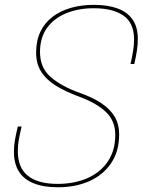

<svg xmlns="http://www.w3.org/2000/svg" viewBox="-20 -764 588 792"><path d="M219 8.5Q159.5 8.5 119 -7.8Q78.5 -24 58 -56.5Q37.5 -89 37.5 -137.5Q37.5 -162.5 41.5 -185.5Q45.5 -208.5 53.5 -242H69Q61 -207.5 57.2 -185.8Q53.5 -164 53.5 -140.5Q53.5 -71.5 95.5 -38.5Q137.5 -5.5 217 -5.5Q287 -5.5 340.8 -29.2Q394.5 -53 425 -98.2Q455.5 -143.5 455.5 -207.5Q455.5 -266 416.2 -302.8Q377 -339.5 306 -365.5Q250 -386 210.5 -410.5Q171 -435 150 -468Q129 -501 129 -547Q129 -596 146.5 -632.8Q164 -669.5 196.2 -694.2Q228.5 -719 272 -731.5Q315.5 -744 367 -744Q425 -744 465.5 -729Q506 -714 527.2 -683Q548.5 -652 548.5 -603.5Q548.5 -580.5 545 -556.8Q541.5 -533 534 -500H518.5Q526 -534 529.5 -557Q533 -580 533 -601.5Q533 -669 489.5 -699.5Q446 -730 367 -730Q303 -730 252.8 -709.2Q202.5 -688.5 173.8 -648.5Q145 -608.5 145 -549.5Q145 -484 190 -445.5Q235 -407 310 -380.5Q362.5 -362 398.5 -338Q434.5 -314 453 -282.8Q471.5 -251.5 471.5 -209.5Q471.5 -140.5 439 -91.8Q406.5 -43 349.5 -17.2Q292.5 8.5 219 8.5Z"/></svg>

Font: Epilogue Thin
Style: Italic
Weight: 250
Italic angle: -12°
Designer: Tyler Finck
Foundry: Etcetera Type Co
Version: Version 2.112